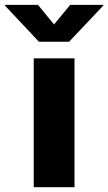

<svg xmlns="http://www.w3.org/2000/svg" viewBox="-87 -778 450 798"><path d="M53.2 0V-535.6H222.7V0ZM70.8 -757.8 137.7 -676.3 204.6 -757.8H342.8V-755.4L200.2 -604.5H74.7L-66.9 -755.4V-757.8Z"/></svg>

Font: Inter 20pt ExtraBold
Style: Regular
Weight: 800
Version: Version 4.001;git-66647c0bb